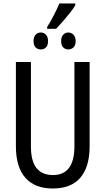

<svg xmlns="http://www.w3.org/2000/svg" viewBox="-20 -1069 604 1099"><path d="M493 -714V-232Q493 -114 440 -52Q387 10 282 10Q179 10 125 -51.5Q71 -113 71 -232V-714H157V-231Q157 -147 189 -107Q221 -67 283 -67Q406 -67 406 -232V-714ZM250 -904V-915Q269 -944 288 -981.5Q307 -1019 320 -1049H411V-1039Q400 -1020 381 -996Q362 -972 341 -948Q320 -924 301 -904ZM214 -786Q196 -786 184 -797.5Q172 -809 172 -834Q172 -858 184 -870.5Q196 -883 214 -883Q231 -883 243 -870.5Q255 -858 255 -834Q255 -809 243 -797.5Q231 -786 214 -786ZM371 -786Q354 -786 342 -797.5Q330 -809 330 -834Q330 -858 342 -870.5Q354 -883 371 -883Q388 -883 400.5 -870.5Q413 -858 413 -834Q413 -809 400.5 -797.5Q388 -786 371 -786Z"/></svg>

Font: Avrile Sans Condensed
Style: Regular
Weight: 400
Width: 3
Designer: Monotype Design Team
Foundry: Monotype Imaging Inc.
Version: Version 2.001;September 10, 2019;FontCreator 11.5.0.2425 64-